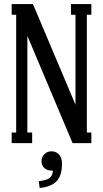

<svg xmlns="http://www.w3.org/2000/svg" viewBox="-20 -700 504 939"><path d="M137.2 0H37.1V-51.8H59.1V-627.9H37.1V-680.2H141.1L349.1 -188V-627.9H327.1V-680.2H426.8V-627.9H404.8V-51.8H426.8V0H335L113.8 -524.9V-51.8H137.2ZM173.8 219.2 169.9 186Q206.5 182.1 221.7 171.4Q236.8 160.6 238.8 134.8Q210.9 134.8 197 122.1Q183.1 109.4 183.1 87.9Q183.1 67.4 197.3 53.7Q211.4 40 231.9 40Q253.9 40 268.6 55.4Q283.2 70.8 283.2 101.1Q283.2 158.2 257.1 186Q231 213.9 173.8 219.2Z"/></svg>

Font: Margherita Semibold
Style: Regular
Weight: 600
Designer: James Puckett
Foundry: Dunwich Type Founders
Version: Version 1.008;hotconv 1.0.109;makeotfexe 2.5.65596